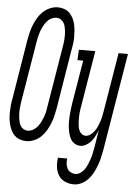

<svg xmlns="http://www.w3.org/2000/svg" viewBox="-78 -790 747 1060"><g transform="rotate(5 296.0 -260.0)"><path d="M89 8Q71 8 54 2Q37 -4 24.5 -16Q12 -28 4.5 -43.5Q-3 -59 -7.5 -76.5Q-12 -94 -13.5 -112Q-15 -130 -14.5 -148.5Q-14 -167 -12 -185.5Q-10 -204 -6 -223L47 -548Q51 -570 56 -591Q61 -612 69.5 -633Q78 -654 89.5 -673.5Q101 -693 118 -709Q135 -725 156.5 -734Q178 -743 199 -743Q218 -743 235 -737Q252 -731 264 -719Q276 -707 284 -691.5Q292 -676 296 -658.5Q300 -641 301.5 -623Q303 -605 303 -586.5Q303 -568 300.5 -549.5Q298 -531 294 -512L241 -187Q237 -165 232 -144Q227 -123 218.5 -102Q210 -81 198.5 -61.5Q187 -42 170.5 -26Q154 -10 132.5 -1Q111 8 89 8ZM92 -50Q107 -50 121.5 -58Q136 -66 146.5 -79Q157 -92 164 -106.5Q171 -121 176.5 -136Q182 -151 185 -166Q188 -181 190 -196L244 -522Q246 -534 248 -546.5Q250 -559 250.5 -571Q251 -583 251 -595Q251 -607 249.5 -619Q248 -631 245 -642.5Q242 -654 235.5 -663.5Q229 -673 219 -679Q209 -685 197 -685Q182 -685 167 -677Q152 -669 142 -656Q132 -643 124.5 -628.5Q117 -614 112 -599Q107 -584 103.5 -569Q100 -554 98 -539L44 -213Q42 -201 40.5 -188.5Q39 -176 38 -164Q37 -152 37.5 -140Q38 -128 39.5 -116Q41 -104 44 -92.5Q47 -81 53 -71.5Q59 -62 69.5 -56Q80 -50 92 -50ZM371 223Q345 223 322 212.5Q299 202 286.5 181.5Q274 161 271 136Q268 111 272 84H323Q321 99 322.5 113.5Q324 128 330.5 140Q337 152 349.5 158.5Q362 165 376 165Q391 165 405 154.5Q419 144 427.5 131Q436 118 442 103Q448 88 453 73.5Q458 59 461 43.5Q464 28 467 13L483 -86Q476 -70 468 -54Q460 -38 449 -24.5Q438 -11 421.5 -1.5Q405 8 389 8Q372 8 357.5 -1Q343 -10 335 -24.5Q327 -39 323 -55Q319 -71 317 -88Q315 -105 315 -122.5Q315 -140 316.5 -157.5Q318 -175 320 -192.5Q322 -210 325 -228L364 -462H332L335 -520H426L376 -218Q374 -206 372 -194Q370 -182 369 -169.5Q368 -157 368 -145Q368 -133 368.5 -121Q369 -109 371 -97.5Q373 -86 377.5 -75.5Q382 -65 391.5 -57.5Q401 -50 413 -50Q427 -50 440 -59.5Q453 -69 462 -81.5Q471 -94 477 -108Q483 -122 488 -136.5Q493 -151 495.5 -165Q498 -179 501 -194L555 -520H607L517 23Q513 44 508 65.5Q503 87 495 108Q487 129 476.5 149Q466 169 450 186Q434 203 413.5 213Q393 223 371 223Z"/></g></svg>

Font: Iosevka HT Light Extended
Style: Italic
Weight: 300
Width: 7
Italic angle: -9°
Monospace: yes
Designer: Belleve Invis
Foundry: Belleve Invis
Version: Version 32.3.0; ttfautohint (v1.8.4)